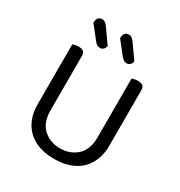

<svg xmlns="http://www.w3.org/2000/svg" viewBox="-191 -950 1031 1097"><g transform="rotate(30 324.5 -401.5)"><path d="M324 13Q249 13 196 -14.5Q143 -42 115.5 -92.5Q88 -143 88 -210V-292H169V-217Q169 -137 213.5 -96.5Q258 -56 324 -56Q390 -56 434.5 -96.5Q479 -137 479 -217V-292H561V-210Q561 -143 533.5 -92.5Q506 -42 453 -14.5Q400 13 324 13ZM169 -251H88V-606Q93 -608 103.5 -610.5Q114 -613 126 -613Q148 -613 158.5 -604.5Q169 -596 169 -576ZM561 -251H479V-606Q484 -608 494.5 -610.5Q505 -613 517 -613Q539 -613 550 -604.5Q561 -596 561 -576ZM199 -687 131 -773V-776Q131 -797 141 -806.5Q151 -816 166 -816Q177 -816 185.5 -809.5Q194 -803 200 -795L268 -699Q265 -683 256 -675Q247 -667 234 -667Q223 -667 214 -673Q205 -679 199 -687ZM375 -687 307 -773V-776Q307 -796 316.5 -806Q326 -816 342 -816Q353 -816 361.5 -809.5Q370 -803 376 -795L444 -699Q441 -683 432 -675Q423 -667 410 -667Q399 -667 390.5 -673Q382 -679 375 -687Z"/></g></svg>

Font: Baloo Tammudu 2
Style: Regular
Weight: 400
Designer: Maithili Shingre, Omkar Shende and Ek Type
Foundry: Ek Type
Version: Version 1.700